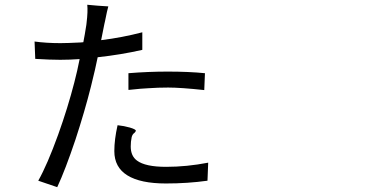

<svg xmlns="http://www.w3.org/2000/svg" viewBox="-20 -776 1540 811"><path d="M221.7 14.6 141.6 -12.7Q179.7 -80.1 225.6 -207Q266.6 -321.3 293.9 -427.7Q306.6 -476.6 316.4 -526.4Q272.5 -523.4 234.4 -523.4Q191.4 -523.4 128.9 -527.3L126 -600.6Q175.8 -593.8 235.4 -593.8Q262.7 -593.8 321.3 -596.7Q328.1 -597.7 332 -597.7Q337.9 -627 344.7 -670.9Q345.7 -676.8 345.7 -679.7Q351.6 -728.5 348.6 -755.9L392.6 -752L437.5 -749Q432.6 -732.4 423.8 -687.5Q421.9 -678.7 420.9 -674.8L407.2 -606.4Q495.1 -617.2 581.1 -639.6V-565.4Q491.2 -544.9 392.6 -534.2Q383.8 -489.3 364.3 -411.1Q337.9 -305.7 298.8 -186.5Q255.9 -58.6 221.7 14.6ZM680.7 -1Q573.2 -1 518.1 -35.2Q462.9 -69.3 462.9 -137.7Q462.9 -186.5 476.6 -247.1Q504.9 -244.1 528.3 -237.3Q554.7 -229.5 553.7 -223.6Q552.7 -218.8 547.9 -214.8Q539.1 -209 536.1 -196.3Q532.2 -177.7 532.2 -157.2Q532.2 -117.2 558.6 -97.7Q593.8 -71.3 681.6 -71.3Q768.6 -71.3 859.4 -88.9L856.4 -12.7Q772.5 -1 680.7 -1ZM842.8 -395.5Q743.2 -406.2 690.4 -406.2Q647.5 -406.2 606.4 -403.3Q579.1 -402.3 526.4 -396.5Q523.4 -396.5 522.5 -396.5V-466.8Q606.4 -473.6 688.5 -473.6Q777.3 -473.6 845.7 -466.8Z"/></svg>

Font: Bpmf GenSeki Gothic R
Style: R
Weight: 400
Foundry: But Ko
Version: Version 1.320